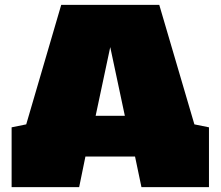

<svg xmlns="http://www.w3.org/2000/svg" viewBox="-20 -770 908 790"><path d="M562 0 535.6 -126H331.5L305.7 0H27.8V-246.1L87.9 -258.3L231.9 -750H635.3L779.8 -258.3L839.8 -246.1V0ZM373.5 -293.5H493.7L433.6 -576.2Z"/></svg>

Font: Holtwood One SC
Style: Regular
Weight: 400
Version: Version 1.000